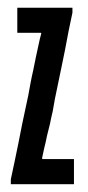

<svg xmlns="http://www.w3.org/2000/svg" viewBox="-20 -473 227 493"><path d="M169.9 0Q169.9 0 169.9 -32.2Q169.9 -64.5 169.9 -64.5Q169.9 -64.5 129.9 -64.5Q88.9 -64.5 88.9 -64.5Q88.9 -64.5 88.9 -65.4Q87.9 -66.4 87.9 -66.4Q87.9 -66.4 87.9 -66.4Q87.9 -66.4 87.9 -66.4Q90.8 -79.1 93.8 -93.8Q97.7 -108.4 100.6 -124Q104.5 -139.6 108.4 -155.3Q111.3 -170.9 115.2 -186.5Q115.2 -186.5 121.1 -219.7Q127.9 -252 136.7 -294.9Q147.5 -345.7 156.2 -393.6Q166 -440.4 166 -440.4Q166 -440.4 166 -446.3Q166 -453.1 166 -453.1Q166 -453.1 147.5 -453.1Q128.9 -453.1 105.5 -453.1Q76.2 -453.1 49.8 -453.1Q24.4 -453.1 24.4 -453.1Q24.4 -453.1 24.4 -420.9Q24.4 -388.7 24.4 -388.7Q24.4 -388.7 54.7 -388.7Q85 -388.7 85 -388.7Q85 -388.7 85.9 -387.7Q85.9 -386.7 85.9 -386.7Q85.9 -386.7 85.9 -386.7Q85.9 -386.7 85.9 -386.7Q82 -373 79.1 -358.4Q76.2 -343.8 72.3 -327.1Q68.4 -309.6 65.4 -293Q61.5 -276.4 58.6 -260.7Q58.6 -260.7 52.7 -228.5Q45.9 -197.3 37.1 -155.3Q27.3 -104.5 17.6 -58.6Q7.8 -12.7 7.8 -12.7Q7.8 -12.7 7.8 -6.8Q7.8 0 7.8 0Q7.8 0 29.3 0Q49.8 0 77.1 0Q110.4 0 139.6 0Q169.9 0 169.9 0Z"/></svg>

Font: AgendaMediumCondGoodkids
Style: AgendaMediumCondGoodkids
Weight: 500
Designer: ""
Version: ""